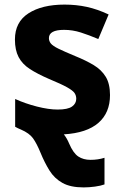

<svg xmlns="http://www.w3.org/2000/svg" viewBox="-20 -576 537 836"><path d="M344 240Q287 240 252 220.5Q217 201 195.5 166.5Q174 132 156 88Q140 49 124 26.5Q108 4 71 -12Q65 -14 58.5 -17.5Q52 -21 46 -24V-145Q90 -125 141 -112Q192 -99 231 -99Q275 -99 293.5 -112Q312 -125 312 -146Q312 -160 304.5 -171Q297 -182 272 -196Q247 -210 194 -232Q143 -254 110 -275.5Q77 -297 61 -327.5Q45 -358 45 -404Q45 -480 104 -518Q163 -556 261 -556Q312 -556 358 -546Q404 -536 453 -513L408 -406Q368 -423 332 -434.5Q296 -446 259 -446Q193 -446 193 -410Q193 -397 201.5 -386.5Q210 -376 234.5 -364Q259 -352 307 -332Q354 -313 388 -292.5Q422 -272 440.5 -241.5Q459 -211 459 -162Q459 -85 408.5 -41Q358 3 258 9Q272 27 281 49Q299 91 321 105.5Q343 120 374 120Q407 120 435 111V227Q419 233 393.5 236.5Q368 240 344 240Z"/></svg>

Font: Noto Sans IKEA
Style: Bold
Weight: 600
Designer: Monotype Design Team
Foundry: Monotype Imaging Inc.
Version: Version 2.001